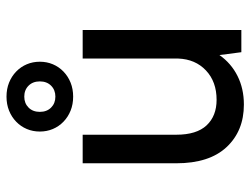

<svg xmlns="http://www.w3.org/2000/svg" viewBox="-112 -668 788 605"><g transform="rotate(-90 282.5 -366.0)"><path d="M255 8Q172 8 121 -46.5Q70 -101 70 -205V-500H160V-205Q160 -141 189.5 -109.5Q219 -78 270 -78Q327 -78 362.5 -111.5Q398 -145 400 -199V-500H490V0H420L411 -69Q385 -32 345 -12Q305 8 255 8ZM280 -530Q256 -530 236 -538Q216 -546 201 -560.5Q186 -575 178 -594Q170 -613 170 -635Q170 -657 178 -676Q186 -695 201 -709.5Q216 -724 236 -732Q256 -740 280 -740Q304 -740 324 -732Q344 -724 359 -709.5Q374 -695 382 -676Q390 -657 390 -635Q390 -613 382 -594Q374 -575 359 -560.5Q344 -546 324 -538Q304 -530 280 -530ZM280 -586Q301 -586 314.5 -599.5Q328 -613 328 -635Q328 -657 314.5 -670.5Q301 -684 280 -684Q259 -684 245.5 -670.5Q232 -657 232 -635Q232 -613 245.5 -599.5Q259 -586 280 -586Z"/></g></svg>

Font: PT Root UI Web Medium
Style: Regular
Weight: 500
Designer: Vitaly Kuzmin
Foundry: ParaType Ltd.
Version: Version 1.001W